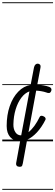

<svg xmlns="http://www.w3.org/2000/svg" viewBox="-25 -1250 489 1698"><path d="M148 225Q131.5 225 123.5 216.2Q115.5 207.5 117.5 194L153 -1Q97 -2 65.5 -37.2Q34 -72.5 34 -136Q34 -233 61.2 -311.5Q88.5 -390 136.5 -439.5Q184.5 -489 246 -499L275.5 -653Q279.5 -670.5 288.2 -678.8Q297 -687 308 -687Q320 -687 328.2 -678.8Q336.5 -670.5 332.5 -649.5L304.5 -500.5Q333.5 -499 360.5 -494.5Q387.5 -490 407.5 -482.5Q418.5 -479 424 -472.8Q429.5 -466.5 430.2 -459Q431 -451.5 426.5 -442.5Q420.5 -429 409.8 -427.5Q399 -426 382 -433Q365 -439 341 -443.2Q317 -447.5 295 -448.5L227 -81Q281.5 -124 326.5 -217Q330.5 -225.5 340.2 -226.2Q350 -227 363 -220Q373 -215 376.8 -206.5Q380.5 -198 377 -191Q343.5 -124.5 301.8 -79.5Q260 -34.5 215 -14.5L177 194Q175 205.5 171 215.2Q167 225 148 225ZM93.5 -150.5Q92.5 -109.5 110.8 -81Q129 -52.5 162.5 -53L235.5 -442Q195 -427.5 163.5 -385.5Q132 -343.5 113.5 -282.8Q95 -222 93.5 -150.5ZM148 225Q131.5 225 123.5 216.2Q115.5 207.5 117.5 194L153 -1Q97 -2 65.5 -37.2Q34 -72.5 34 -136Q34 -233 61.2 -311.5Q88.5 -390 136.5 -439.5Q184.5 -489 246 -499L275.5 -653Q279.5 -670.5 288.2 -678.8Q297 -687 308 -687Q320 -687 328.2 -678.8Q336.5 -670.5 332.5 -649.5L304.5 -500.5Q333.5 -499 360.5 -494.5Q387.5 -490 407.5 -482.5Q418.5 -479 424 -472.8Q429.5 -466.5 430.2 -459Q431 -451.5 426.5 -442.5Q420.5 -429 409.8 -427.5Q399 -426 382 -433Q365 -439 341 -443.2Q317 -447.5 295 -448.5L227 -81Q281.5 -124 326.5 -217Q330.5 -225.5 340.2 -226.2Q350 -227 363 -220Q373 -215 376.8 -206.5Q380.5 -198 377 -191Q343.5 -124.5 301.8 -79.5Q260 -34.5 215 -14.5L177 194Q175 205.5 171 215.2Q167 225 148 225ZM93.5 -150.5Q92.5 -109.5 110.8 -81Q129 -52.5 162.5 -53L235.5 -442Q195 -427.5 163.5 -385.5Q132 -343.5 113.5 -282.8Q95 -222 93.5 -150.5ZM-5 420.5H444V428.5H-5ZM-5 -16H444V0H-5ZM-5 -505.5H444V-497.5H-5ZM-5 -1230H444V-1222H-5Z"/></svg>

Font: Edu VIC WA NT Pre Guide
Style: Regular
Weight: 400
Designer: Tina and Corey Anderson, Eben Sorkin, Mirko Velimirovic
Foundry: Google for Education
Version: Version 1.000